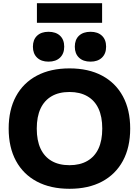

<svg xmlns="http://www.w3.org/2000/svg" viewBox="-20 -1166 865 1196"><path d="M413 10Q295 10 210 -35Q125 -80 79.5 -164Q34 -248 34 -365Q34 -482 79.5 -566Q125 -650 210 -695Q295 -740 413 -740Q531 -740 615.5 -695Q700 -650 745.5 -566Q791 -482 791 -365Q791 -248 745.5 -164Q700 -80 615.5 -35Q531 10 413 10ZM413 -137Q478 -137 524 -163.5Q570 -190 593.5 -240.5Q617 -291 617 -365Q617 -439 593.5 -489.5Q570 -540 524 -566.5Q478 -593 413 -593Q347 -593 301.5 -566.5Q256 -540 232.5 -489.5Q209 -439 209 -365Q209 -291 232.5 -240.5Q256 -190 301.5 -163.5Q347 -137 413 -137ZM282 -782Q237 -782 211 -807Q185 -832 185 -875Q185 -919 211 -943.5Q237 -968 282 -968Q328 -968 354 -943.5Q380 -919 380 -875Q380 -832 354 -807Q328 -782 282 -782ZM544 -782Q498 -782 472 -807Q446 -832 446 -875Q446 -919 472 -943.5Q498 -968 544 -968Q589 -968 615 -943.5Q641 -919 641 -875Q641 -832 615 -807Q589 -782 544 -782ZM210 -1024V-1146H616V-1024Z"/></svg>

Font: M PLUS 2 ExtraBold
Style: Regular
Weight: 800
Version: Version 1.001